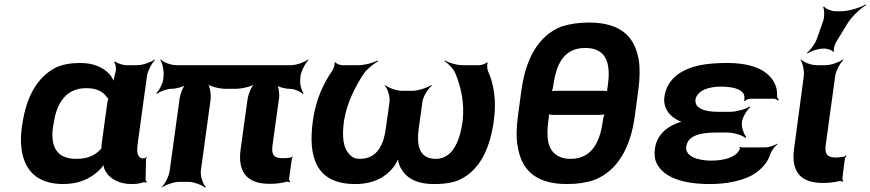

<svg xmlns="http://www.w3.org/2000/svg" viewBox="-20 -823 3939 869"><path d="M627 -107 629 -104 626 -106C599 -109 599 -140 603 -171L645 -478C648 -502 668 -539 682 -552L680 -554C665 -542 626 -528 602 -528H553C535 -528 509 -537 501 -545L496 -542C504 -535 507 -510 503 -497C499 -482 492 -458 495 -446L499 -447C496 -457 486 -475 477 -486C449 -516 408 -538 342 -538C300 -538 262 -531 234 -518C148 -475 98 -382 81 -260L79 -250C74 -212 73 -177 78 -145C90 -59 142 10 266 10C337 10 387 -14 424 -48C437 -59 451 -77 453 -87H448C446 -77 451 -58 458 -47C479 -11 523 10 576 10C597 10 612 8 628 2C632 1 639 2 642 4L645 0C642 -1 638 -8 639 -13L641 -102C640 -105 644 -108 645 -110L642 -112C641 -111 638 -107 636 -107ZM466 -360 440 -171C439 -165 440 -159 439 -153C439 -153 439 -149 440 -149L441 -153C440 -153 437 -149 437 -149C412 -121 379 -104 325 -104C227 -104 209 -172 220 -250L222 -260C233 -341 269 -424 370 -424C419 -424 446 -408 463 -384C464 -382 472 -373 473 -374L472 -378C471 -377 466 -363 466 -360Z M1200 9C1229 9 1253 6 1275 0C1280 -2 1288 0 1291 3L1293 0C1290 -3 1288 -12 1289 -17L1301 -105C1301 -108 1305 -111 1306 -113L1303 -115C1302 -114 1299 -110 1296 -110C1286 -108 1273 -107 1260 -107C1220 -107 1208 -122 1213 -162L1243 -379C1246 -399 1241 -433 1232 -444L1227 -441C1236 -430 1270 -421 1291 -421C1311 -421 1341 -409 1350 -398L1354 -401C1345 -412 1336 -443 1339 -464L1340 -478C1343 -502 1363 -539 1377 -552L1375 -554C1360 -542 1321 -528 1297 -528H777C753 -528 718 -542 707 -554L705 -552C715 -539 723 -502 720 -478L719 -464C716 -444 700 -412 687 -401L690 -398C703 -409 736 -421 756 -421C776 -421 811 -430 824 -441L822 -444C809 -433 796 -398 793 -378L748 -50C745 -26 726 11 712 24L713 26C728 14 767 0 791 0H832C856 0 894 14 908 26L912 24C899 11 886 -26 889 -50L933 -371C936 -395 930 -435 919 -447L917 -445C927 -432 973 -421 1003 -421H1045C1075 -421 1122 -432 1136 -445L1134 -447C1119 -435 1103 -395 1100 -371L1069 -147C1055 -44 1098 9 1200 9Z M1396 -276C1374 -115 1408 10 1588 10C1670 10 1724 -21 1759 -64C1771 -78 1783 -102 1785 -114H1781C1779 -102 1785 -78 1793 -64C1816 -20 1861 10 1945 10C1995 10 2038 3 2067 -13C2153 -57 2198 -152 2215 -276C2228 -368 2215 -444 2188 -503C2185 -512 2183 -533 2188 -539L2184 -541C2180 -535 2159 -528 2150 -528H2074C2046 -528 2011 -539 1994 -549L1992 -546C2009 -536 2034 -510 2042 -489C2067 -426 2083 -357 2074 -276C2065 -207 2038 -104 1953 -104C1873 -104 1866 -172 1875 -240L1892 -362C1895 -386 1918 -423 1935 -436L1932 -438C1914 -426 1872 -412 1848 -412H1799C1775 -412 1737 -426 1723 -438L1721 -436C1734 -423 1746 -386 1743 -362L1726 -240C1717 -172 1689 -104 1609 -104C1590 -104 1577 -109 1567 -119C1530 -151 1528 -211 1537 -276C1550 -357 1585 -426 1626 -489C1640 -510 1673 -536 1692 -546L1689 -549C1670 -539 1632 -528 1603 -528H1529C1520 -528 1500 -535 1498 -542L1494 -540C1497 -533 1490 -511 1484 -503C1442 -443 1409 -370 1396 -276Z M2853 -297 2869 -415C2876 -468 2877 -513 2871 -552C2854 -651 2796 -721 2645 -721C2601 -721 2559 -715 2521 -703C2416 -661 2360 -558 2340 -415L2324 -297C2317 -244 2316 -199 2323 -161C2339 -61 2396 10 2547 10C2592 10 2633 4 2671 -9C2775 -50 2834 -155 2853 -297ZM2711 -291 2709 -278C2697 -192 2666 -104 2562 -104C2543 -104 2526 -107 2512 -114C2456 -139 2452 -204 2462 -278L2464 -291C2465 -296 2465 -308 2462 -311L2458 -308C2461 -305 2474 -303 2482 -303H2698C2704 -303 2718 -305 2721 -308L2719 -311C2716 -308 2712 -296 2711 -291ZM2629 -606C2734 -606 2743 -522 2731 -435L2729 -424C2728 -418 2727 -408 2730 -405L2734 -408C2731 -411 2720 -412 2714 -412H2495C2487 -412 2476 -411 2473 -408L2475 -405C2478 -408 2481 -418 2482 -424L2484 -435C2496 -521 2525 -606 2629 -606Z M3199 -96C3140 -96 3080 -114 3086 -160C3093 -210 3152 -223 3218 -223H3275C3301 -223 3342 -210 3353 -199L3358 -202C3348 -213 3335 -247 3338 -269V-272C3341 -293 3362 -327 3376 -338L3373 -341C3358 -330 3313 -317 3287 -317H3230C3171 -317 3122 -332 3128 -373C3129 -380 3132 -387 3137 -394C3155 -419 3196 -431 3245 -431C3289 -431 3336 -422 3347 -395C3350 -389 3350 -372 3348 -367L3352 -366C3355 -370 3367 -376 3376 -376H3484C3491 -376 3497 -371 3500 -368L3505 -371C3502 -375 3496 -382 3497 -388C3498 -409 3495 -427 3487 -444C3459 -503 3389 -538 3270 -538C3226 -538 3185 -535 3148 -528C3070 -511 2999 -471 2987 -384C2981 -337 3006 -304 3039 -284C3049 -277 3067 -270 3077 -269V-273C3067 -274 3049 -268 3036 -262C2989 -242 2952 -207 2944 -149C2941 -124 2943 -101 2953 -82C2985 -21 3067 10 3195 10C3271 10 3341 -6 3384 -30C3419 -50 3452 -81 3467 -126C3472 -142 3488 -162 3499 -170L3498 -173C3487 -165 3460 -156 3443 -156H3334C3332 -156 3331 -158 3330 -159L3326 -157C3327 -156 3329 -153 3329 -151C3315 -111 3258 -96 3199 -96Z M3704 5C3733 5 3756 2 3778 -3C3783 -5 3792 -3 3795 0L3797 -3C3794 -6 3792 -15 3793 -20L3804 -105C3805 -110 3810 -115 3812 -118L3809 -120C3807 -118 3801 -113 3796 -113L3788 -112L3764 -110C3725 -110 3712 -125 3717 -165L3760 -478C3763 -502 3783 -539 3798 -552L3795 -554C3780 -542 3741 -528 3717 -528H3675C3651 -528 3616 -542 3605 -554L3603 -552C3613 -539 3621 -502 3618 -478L3574 -150C3560 -47 3602 5 3704 5ZM3707 -732 3676 -644C3668 -623 3646 -594 3632 -584L3635 -581C3649 -591 3682 -603 3704 -603H3714C3726 -603 3748 -595 3751 -588L3755 -590C3751 -597 3757 -621 3764 -632L3814 -714C3834 -747 3874 -785 3899 -799L3898 -803C3873 -788 3821 -772 3785 -772H3761C3744 -772 3717 -783 3710 -793L3705 -791C3712 -781 3712 -749 3707 -732Z"/></svg>

Font: Asimov
Style: EdgeWideIt
Weight: 500
Designer: Google
Version: Version 2.000980: 2014